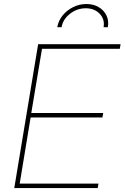

<svg xmlns="http://www.w3.org/2000/svg" viewBox="-20 -951 630 971"><path d="M52.2 0 172.9 -727.5H589.8L585.9 -704.1H192.4L138.2 -379.4H502L498 -356.9H134.8L79.6 -22.5H478L474.1 0ZM417 -930.7Q452.6 -930.7 479 -915Q505.4 -899.4 518.3 -873Q531.2 -846.7 525.4 -813.5H503.9Q510.7 -853.5 484.1 -881.3Q457.5 -909.2 413.6 -909.2Q369.6 -909.2 334 -881.3Q298.3 -853.5 291.5 -813.5H269.5Q275.4 -846.7 296.9 -873Q318.4 -899.4 349.9 -915Q381.3 -930.7 417 -930.7Z"/></svg>

Font: Inter 24pt Thin
Style: Italic
Weight: 250
Italic angle: -9.3988°
Version: Version 4.001;git-66647c0bb